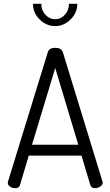

<svg xmlns="http://www.w3.org/2000/svg" viewBox="-20 -988 580 1008"><path d="M59 0Q45 0 33 -8Q21 -16 21 -28Q21 -33 22 -35L231 -714Q238 -737 270 -737Q302 -737 310 -714L518 -35Q518 -34 518.5 -32Q519 -30 519 -29Q519 -17 506 -8.5Q493 0 479 0Q460 0 454 -17L408 -171H131L85 -17Q81 0 59 0ZM148 -228H391L270 -631ZM342 -968H386Q386 -921 350.5 -886Q315 -851 270 -851Q223 -851 188 -886Q153 -921 153 -968H197Q197 -934 218.5 -910.5Q240 -887 270 -887Q299 -887 320.5 -910.5Q342 -934 342 -968Z"/></svg>

Font: Dosis
Style: Book
Weight: 400
Designer: EdgarTolentino, PabloImpallari, IginoMarini
Foundry: EdgarTolentino, PabloImpallari, IginoMarini
Version: Version 1.007